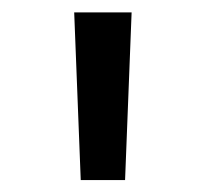

<svg xmlns="http://www.w3.org/2000/svg" viewBox="-20 -748 340 317"><path d="M102.5 -727.5H197.3L186.5 -450.7H113.3Z"/></svg>

Font: Raveo Variable
Style: Regular
Weight: 400
Designer: Jakub Foglar, Rasmus Andersson (Inter)
Foundry: Jakubfoglar.com
Version: Version 1.000;Glyphs 3.2.3 (3260)